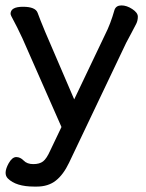

<svg xmlns="http://www.w3.org/2000/svg" viewBox="-20 -515 540 709"><path d="M19 -464Q19 -490 65 -490Q111 -490 119 -467.5Q127 -445 147 -397L254 -148L368 -387Q388 -426 403 -479Q409 -495 428.5 -495Q448 -495 468.5 -481.5Q489 -468 489 -453.5Q489 -439 483 -427Q477 -415 466 -394.5Q455 -374 446 -357L235 86Q214 130 186 152Q158 174 116 174H106Q39 174 9 144Q-9 126 12 88Q25 65 40 65Q55 65 67.5 78Q80 91 103 91Q126 91 139 81Q152 71 165 42L207 -46L63 -373Q41 -420 30 -439.5Q19 -459 19 -464Z"/></svg>

Font: LXGW ZhenKai
Style: Regular
Weight: 400
Designer: LXGW / Fontworks Inc.
Foundry: LXGW / Fontworks Inc.
Version: Version 0.800;June 8, 2025